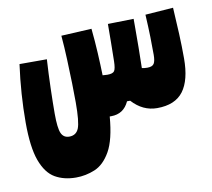

<svg xmlns="http://www.w3.org/2000/svg" viewBox="-62 -387 711 644"><g transform="rotate(-10 293.0 -65.0)"><path d="M147.5 187Q106.9 187 76.7 169.7Q46.4 152.3 29.5 106.4Q12.7 60.5 12.7 -23.9Q12.7 -120.6 26.4 -220.7H119.6Q116.7 -173.3 115.2 -121.6Q113.8 -69.8 113.8 -36.1Q113.8 12.7 121.6 30.3Q129.4 47.9 148.9 47.9Q172.4 47.9 181.2 26.4Q189.9 4.9 189.9 -61.5Q189.9 -87.4 189 -126.2Q188 -165 186.3 -208Q184.6 -251 181.2 -290L284.7 -295.4Q289.1 -252 291.3 -211.2Q293.5 -170.4 294.4 -135.3Q304.2 -134.3 310.5 -134.3Q329.1 -134.3 334.5 -142.1Q339.8 -149.9 340.3 -174.8Q340.8 -206.5 341.3 -238.3Q341.3 -270 341.8 -301.8L429.7 -303.7Q429.7 -297.4 429.7 -291Q429.7 -284.7 429.7 -278.3Q429.7 -242.2 429.4 -205.6Q429.2 -168.9 428.2 -136.2Q437.5 -134.3 446.8 -134.3Q463.9 -134.3 469.5 -143.3Q475.1 -152.3 475.1 -173.3Q475.1 -200.7 474.4 -234.1Q473.6 -267.6 471.2 -310.5L566.4 -317.4Q568.8 -268.1 571.3 -227.1Q573.2 -185.5 573.2 -143.6Q573.2 -69.8 545.2 -32.5Q517.1 4.9 455.6 4.9Q407.2 4.9 370.6 -35.2H359.9Q341.8 4.9 298.8 4.9Q296.4 4.9 293.9 4.9Q287.6 83 265.4 122.1Q243.2 161.1 211.9 174.1Q180.7 187 147.5 187Z"/></g></svg>

Font: CaskaydiaMono NF
Style: Bold
Weight: 700
Designer: Aaron Bell
Foundry: Saja Typeworks
Version: Version 2111.001; ttfautohint (v1.8.4);Nerd Fonts 3.1.1